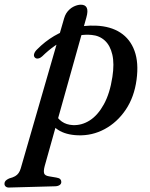

<svg xmlns="http://www.w3.org/2000/svg" viewBox="-88 -580 656 838"><path d="M289 -504 107 145Q101.5 166 104.5 176.2Q107.5 186.5 125.5 189.5L158 195Q170 197 174.8 201.8Q179.5 206.5 179.5 213.5Q180 222 172.8 227.2Q165.5 232.5 153.5 233L-47.5 238.5Q-57.5 239 -63 234.2Q-68.5 229.5 -68.5 222Q-68.5 214.5 -63.8 209.2Q-59 204 -48.5 199Q-31.5 194.5 -22 189Q-12.5 183.5 -6.8 175.2Q-1 167 2.5 155L192 -500.5Q195.5 -512.5 201.2 -521.8Q207 -531 214.8 -538.2Q222.5 -545.5 231 -550Q239.5 -554.5 248.2 -557Q257 -559.5 265 -559.5Q284.5 -559.5 290.8 -545.8Q297 -532 289 -504ZM95.5 -333.5Q88 -326.5 79.2 -324.8Q70.5 -323 64.5 -328.5Q58 -335 61 -345Q64 -355 74 -364.5Q108 -399 148.2 -422.8Q188.5 -446.5 234.2 -458.2Q280 -470 330.5 -468Q394.5 -465.5 437.5 -437.5Q480.5 -409.5 499.2 -357.8Q518 -306 508 -232Q498 -156.5 460.8 -101.2Q423.5 -46 368.8 -16.5Q314 13 251.5 10.5Q199 8.5 165.5 -13.2Q132 -35 119 -73L150 -87.5Q162.5 -63 182.2 -49.2Q202 -35.5 229.5 -34Q268.5 -32 303.8 -54.5Q339 -77 365.2 -124.5Q391.5 -172 402.5 -244Q411.5 -302 402.2 -341.8Q393 -381.5 369.5 -403Q346 -424.5 312 -427.5Q260 -432.5 205.8 -410.2Q151.5 -388 95.5 -333.5Z"/></svg>

Font: Fraunces
Style: Italic
Weight: 400
Italic angle: -16°
Version: Version 1.000;[b76b70a41]